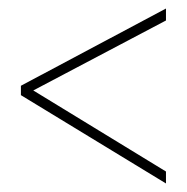

<svg xmlns="http://www.w3.org/2000/svg" viewBox="-20 -578 439 450"><path d="M369 -148 29 -355V-377L369 -558V-530L58 -366L369 -176Z"/></svg>

Font: Noto Sans Thai ExtCond Thin
Style: Regular
Weight: 100
Width: 2
Designer: Monotype Design Team
Foundry: Monotype Imaging Inc.
Version: Version 2.002; ttfautohint (v1.8.4.7-5d5b)